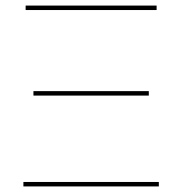

<svg xmlns="http://www.w3.org/2000/svg" viewBox="-20 -669 654 689"><path d="M72 -649H542V-633H72ZM514 -326H100V-342H514ZM550 0H64V-16H550Z"/></svg>

Font: Ysabeau SC Thin
Style: Regular
Weight: 200
Designer: Christian Thalmann (Catharsis Fonts)
Version: Version 0.003